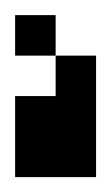

<svg xmlns="http://www.w3.org/2000/svg" viewBox="-20 -20 147 254"><path d="M53.6 0V53.6H0V0ZM107.1 53.6V214.3H0V107.1H53.6V53.6Z"/></svg>

Font: Jersey 10
Style: Regular
Weight: 400
Designer: Sarah Cadigan-Fried
Version: Version 1.000